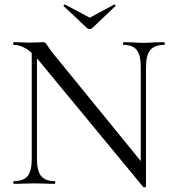

<svg xmlns="http://www.w3.org/2000/svg" viewBox="-20 -811 767 847"><path d="M120 -602 143 -600V-109Q143 -57 161.5 -34.5Q180 -12 221 -12Q224 -12 224 -6Q224 0 221 0Q196 0 183 -1L133 -2L82 -1Q68 0 41 0Q39 0 39 -6Q39 -12 41 -12Q84 -12 102 -34.5Q120 -57 120 -109ZM612 14 152 -543Q120 -582 93.5 -597.5Q67 -613 41 -613Q38 -613 38 -619Q38 -625 41 -625L78 -624Q90 -623 111 -623Q133 -623 147 -624Q161 -625 169 -625Q176 -625 180.5 -621.5Q185 -618 191 -607Q203 -589 216 -573L616 -82L624 12Q624 14 619 15Q614 16 612 14ZM624 12 601 -19V-515Q601 -567 583.5 -590Q566 -613 525 -613Q523 -613 523 -619Q523 -625 525 -625L564 -624Q594 -622 613 -622Q631 -622 663 -624L704 -625Q707 -625 707 -619Q707 -613 704 -613Q662 -613 643 -590Q624 -567 624 -515ZM260 -785Q260 -787 262.5 -789.5Q265 -792 267 -791L376 -733L484 -791H485Q487 -791 489 -788Q491 -785 489 -784L387 -687Q383 -683 376 -683Q368 -683 364 -687L261 -784Q261 -784 260.5 -784.5Q260 -785 260 -785Z"/></svg>

Font: Cormorant Unicase
Style: Regular
Weight: 400
Designer: Christian Thalmann (Catharsis Fonts)
Foundry: Catharsis Fonts
Version: Version 4.000